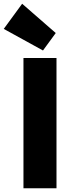

<svg xmlns="http://www.w3.org/2000/svg" viewBox="-54 -1003 392 1023"><path d="M175 -734 -34 -849 64 -983 243 -827ZM71 0V-694H247V0Z"/></svg>

Font: Cantarell Extra Bold
Style: Regular
Weight: 800
Designer: Dave Crossland, Nikolaus Waxweiler, Florian Fecher, Jacques Le Bailly, Eben Sorkin, Alexei Vanyashin, Alexios Zavras, Em
Version: Version 0.303